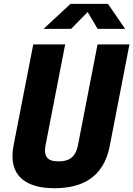

<svg xmlns="http://www.w3.org/2000/svg" viewBox="-20 -959 688 990"><path d="M282 -127C236.5 -127 201.5 -140.5 215 -210.5L316 -730H151.5L50 -209.5C19.5 -52.5 113.5 11.5 260.5 11.5C407.5 11.5 514.5 -47.5 545.5 -204.5L647.5 -730H483L382 -210.5C368.5 -140.5 327.5 -127 282 -127ZM204.5 -810H346.5L432 -897L483.5 -810H625.5L536.5 -939H343.5Z"/></svg>

Font: Monaspace Neon ExtraBold
Style: Italic
Weight: 800
Italic angle: -11°
Designer: Riley Cran & the Lettermatic Team
Foundry: Lettermatic
Version: Version 1.200 (Monaspace Neon)